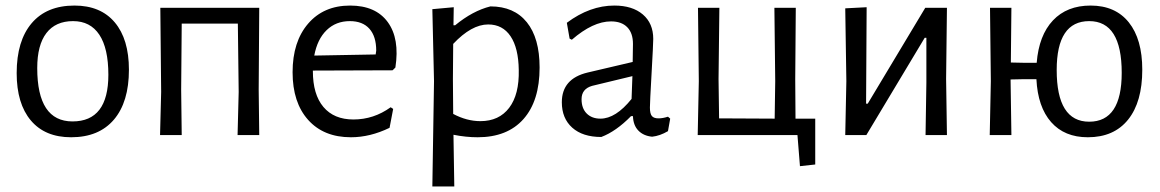

<svg xmlns="http://www.w3.org/2000/svg" viewBox="-20 -486 4173 691"><path d="M248 -466Q342 -466 393 -405.5Q444 -345 444 -235Q444 -119 390 -55.5Q336 8 236 8Q142 8 91 -52.5Q40 -113 40 -223Q40 -339 94 -402.5Q148 -466 248 -466ZM243 -410Q180 -410 147 -367Q114 -324 114 -241Q114 -49 241 -49Q370 -49 370 -217Q370 -312 337.5 -361Q305 -410 243 -410Z M556 0 560 -155 557 -458H913L911 -163L913 0H835L839 -155L836 -401H634L632 -163L634 0Z M1243 8Q1145 8 1089 -54.5Q1033 -117 1033 -226Q1033 -336 1089 -401Q1145 -466 1240 -466Q1332 -466 1375.5 -406.5Q1419 -347 1403 -243L1393 -233L1106 -232V-230Q1106 -146 1144 -101Q1182 -56 1252 -56Q1325 -56 1386 -100L1395 -94L1382 -26Q1312 8 1243 8ZM1239 -410Q1189 -410 1155.5 -377.5Q1122 -345 1111 -286L1332 -290L1334 -304Q1334 -355 1309.5 -382.5Q1285 -410 1239 -410Z M1613 -460 1612 -395H1618Q1681 -447 1745 -463Q1830 -463 1876 -406Q1922 -349 1922 -243Q1922 -123 1864 -57.5Q1806 8 1699 8Q1657 8 1612 -1L1615 185H1536L1542 -194L1536 -453ZM1610 -201 1611 -76Q1660 -50 1709 -50Q1776 -50 1812.5 -98Q1849 -146 1847 -234Q1846 -313 1817.5 -355.5Q1789 -398 1737 -398Q1677 -398 1611 -328Z M2191 -466Q2256 -466 2293.5 -434Q2331 -402 2331 -346Q2331 -328 2325 -222Q2319 -116 2319 -99Q2319 -77 2326 -68.5Q2333 -60 2350 -60Q2365 -60 2384 -66L2392 -59L2384 -14Q2355 3 2327 6Q2296 3 2277.5 -16Q2259 -35 2258 -68H2251Q2197 -13 2144 7Q2077 7 2039.5 -26.5Q2002 -60 2002 -118Q2002 -203 2095 -225L2257 -263L2258 -328Q2258 -367 2237.5 -388Q2217 -409 2179 -409Q2114 -409 2038 -343L2030 -347L2020 -404Q2103 -466 2191 -466ZM2256 -212 2111 -177Q2073 -166 2073 -129Q2073 -96 2091.5 -77.5Q2110 -59 2141 -59Q2196 -59 2253 -130Z M2491 0 2495 -194 2492 -458H2569L2566 -201L2568 -60L2768 -59L2770 -194L2767 -458H2844L2842 -201L2843 -59H2914V106L2859 112L2850 0Z M3022 0 3026 -194 3022 -456 3099 -460 3097 -113H3103L3310 -458H3388L3385 -202L3388 0H3311L3314 -189V-350H3308L3098 0Z M3542 0 3546 -194 3543 -458H3620L3618 -261L3666 -260H3711Q3719 -359 3769.5 -412.5Q3820 -466 3905 -466Q3994 -466 4042.5 -405.5Q4091 -345 4091 -235Q4091 -119 4040 -55.5Q3989 8 3895 8Q3811 8 3763 -46.5Q3715 -101 3710 -201H3663L3617 -200L3620 0ZM4017 -224Q4017 -410 3900 -410Q3783 -410 3783 -234Q3783 -48 3900 -48Q4017 -48 4017 -224Z"/></svg>

Font: Alegreya Sans SC
Style: Regular
Weight: 400
Designer: Juan Pablo del Peral
Foundry: Huerta Tipografica
Version: Version 2.007